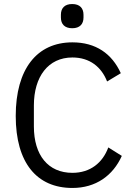

<svg xmlns="http://www.w3.org/2000/svg" viewBox="-20 -920 661 952"><path d="M338 -780C376 -780 394 -801 394 -833V-847C394 -879 376 -900 338 -900C300 -900 282 -879 282 -847V-833C282 -801 300 -780 338 -780ZM339 12C455 12 540 -49 584 -147L517 -189C489 -113 428 -63 339 -63C219 -63 148 -150 148 -293V-397C148 -540 219 -635 339 -635C425 -635 483 -588 511 -516L579 -557C535 -654 455 -710 339 -710C163 -710 58 -578 58 -345C58 -112 163 12 339 12Z"/></svg>

Font: Braiins Sans
Style: Regular
Weight: 400
Designer: Mike Abbink, Paul van der Laan, Pieter van Rosmalen, Jiri Chlebus, Lubos Buracinsky
Foundry: Bold Monday, Sudetype
Version: Version 1.000;hotconv 1.0.109;makeotfexe 2.5.65596